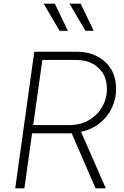

<svg xmlns="http://www.w3.org/2000/svg" viewBox="-20 -1027 678 1047"><path d="M63 0 167 -745H399Q460 -745 508.5 -720.5Q557 -696 585 -651Q613 -606 613 -542Q613 -486 589.5 -437.5Q566 -389 523.5 -355Q481 -321 422 -308L557 0H501L371 -300H155L113 0ZM161 -345H357Q419 -345 465 -372Q511 -399 537 -444Q563 -489 563 -542Q563 -614 517 -657Q471 -700 395 -700H211ZM305 -859 218 -1007H279L350 -859ZM446 -859 359 -1007H420L491 -859Z"/></svg>

Font: Plus Jakarta Sans ExtraLight
Style: Italic
Weight: 200
Italic angle: -8°
Designer: Gumpita Rahayu
Foundry: Tokotype
Version: Version 2.071; ttfautohint (v1.8.4.7-5d5b);gftools[0.9.29]